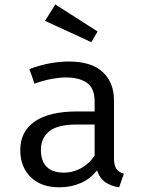

<svg xmlns="http://www.w3.org/2000/svg" viewBox="-20 -806 640 838"><path d="M477.5 -115Q477.5 -83.5 488 -69Q498.5 -54.5 520.5 -47.5L500 11.5Q466 7 440.5 -10.2Q415 -27.5 403.5 -62.5Q375 -26 332.5 -7.2Q290 11.5 238.5 11.5Q159.5 11.5 114 -33Q68.5 -77.5 68.5 -151Q68.5 -232.5 132 -276Q195.5 -319.5 315.5 -319.5H393V-363.5Q393 -420.5 359.8 -444.2Q326.5 -468 267.5 -468Q241.5 -468 206.5 -461.8Q171.5 -455.5 130.5 -441L108.5 -504.5Q157 -522.5 199.5 -530Q242 -537.5 280.5 -537.5Q379 -537.5 428.2 -491.8Q477.5 -446 477.5 -367.5ZM260 -52.5Q299 -52.5 334.5 -72.2Q370 -92 393 -127V-262.5H317Q230 -262.5 194.2 -232.5Q158.5 -202.5 158.5 -152Q158.5 -103 183.8 -77.8Q209 -52.5 260 -52.5ZM378.5 -622 176.5 -715 221.5 -786.5 406 -668.5Z"/></svg>

Font: Fast_Mono
Style: Regular
Weight: 400
Monospace: yes
Designer: Carrois Corporate, Edenspiekermann AG, Nikita Prokopov
Foundry: Carrois Corporate, Edenspiekermann AG, Nikita Prokopov
Version: Version 5.002